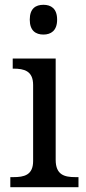

<svg xmlns="http://www.w3.org/2000/svg" viewBox="-20 -780 360 800"><path d="M161 -636C192 -636 218 -652 218 -698C218 -745 192 -760 161 -760C129 -760 104 -745 104 -698C104 -652 129 -636 161 -636ZM23 0H307V-42H294C249 -42 212 -51 212 -114V-536H33V-494H36C80 -494 118 -485 118 -426V-109C118 -50 80 -42 36 -42H23Z"/></svg>

Font: Noto Fangsong KSS Rotated
Style: Regular
Weight: 400
Designer: LIU Zhao, ZHANG Congyu, Kushim JIANG
Foundry: Guyu Beijing Co. Ltd.
Version: Version 1.000;November 16, 2022;FontCreator 11.5.0.2427 64-b